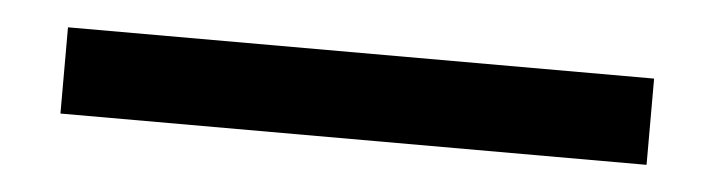

<svg xmlns="http://www.w3.org/2000/svg" viewBox="-24 -47 636 171"><g transform="rotate(5 294.0 38.5)"><path d="M32.2 0H556.2V77.1H32.2Z"/></g></svg>

Font: Overused Grotesk Medium
Style: Regular
Weight: 500
Version: Version 0.002